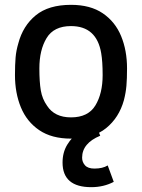

<svg xmlns="http://www.w3.org/2000/svg" viewBox="-20 -562 588 795"><path d="M42 0ZM274 12Q194 12 142.5 -23Q91 -58 66.5 -117.5Q42 -177 42 -251Q42 -294 44.5 -323.5Q47 -353 56 -383Q75 -455 128 -498.5Q181 -542 274 -542Q354 -542 405.5 -507Q457 -472 481.5 -412.5Q506 -353 506 -279Q506 -236 503.5 -207Q501 -178 493 -147Q473 -75 419.5 -31.5Q366 12 274 12ZM274 -76Q345 -76 375 -125.5Q405 -175 405 -251Q405 -307 399 -342Q380 -454 274 -454Q203 -454 173 -404.5Q143 -355 143 -279Q143 -223 149 -187.5Q155 -152 175 -124Q206 -76 274 -76ZM395 0ZM358 213Q239 213 239 111Q239 69 258.5 37Q278 5 309 -16.5Q340 -38 375 -50L395 0Q320 31 320 91Q320 109 332 122.5Q344 136 371 136Q405 136 426 123L451 191Q409 213 358 213Z"/></svg>

Font: Tanohe Sans Medium
Style: Regular
Weight: 500
Designer: Village Type and Design LLC
Foundry: Cooper Hewitt Smithsonian Design Museum
Version: Version 1.00;September 29, 2021;FontCreator 13.0.0.2655 64-b